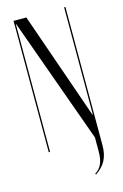

<svg xmlns="http://www.w3.org/2000/svg" viewBox="-131 -756 630 987"><g transform="rotate(-15 184.0 -262.5)"><path d="M316 -128H314L115 -699H47V0H54V-679H56L296 -12V63C296 122 279 150 249 169L252 174C302 140 323 100 323 37V-699H316Z"/></g></svg>

Font: Moniqa Display
Style: Regular
Weight: 400
Designer: Rajesh Rajput
Foundry: Rajesh Rajput
Version: Version 1.000